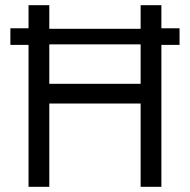

<svg xmlns="http://www.w3.org/2000/svg" viewBox="-20 -720 732 740"><path d="M20 -547H90V0H170V-321H522V0H602V-547H672V-611H602V-700H522V-609H170V-700H90V-611H20ZM170 -397V-549H522V-397Z"/></svg>

Font: Fixel Display Regular
Style: Regular
Weight: 400
Designer: AlfaBravo + MacPaw
Foundry: Kyrylo Tkachov, Marchela Mozhyna, Serhii Makarenko, Maria Weinstein, Zakhar Kryvoshyya
Version: Version 1.211